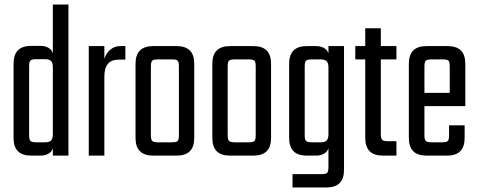

<svg xmlns="http://www.w3.org/2000/svg" viewBox="-20 -689 2115 850"><path d="M109 -225H40V-407Q40 -447 59.5 -466.5Q79 -486 119 -486H159Q185 -486 201.5 -472.5Q218 -459 218 -425V-357H214V-391Q214 -411 206 -419Q198 -427 180 -427H140Q121 -427 115 -421.5Q109 -416 109 -396ZM214 -669H283V0H214V-53V-60ZM40 -262H109V-90Q109 -71 115 -65Q121 -59 140 -59H180Q198 -59 206 -67Q214 -75 214 -95V-118L218 -117V-61Q218 -27 201.5 -13.5Q185 0 159 0H119Q79 0 59.5 -19.5Q40 -39 40 -79Z M535 -485V-425H505Q442 -425 442 -350V-331H438V-404Q438 -421 446.5 -440Q455 -459 472 -472Q489 -485 514 -485ZM442 0H373V-485H442V-400V-395Z M772 -141V-395Q772 -415 766.5 -420.5Q761 -426 741 -426H707V-485H761Q801 -485 820.5 -465.5Q840 -446 840 -406V-141ZM772 -90V-191H840V-79Q840 -39 820.5 -19.5Q801 0 761 0H700V-59H741Q761 -59 766.5 -65Q772 -71 772 -90ZM648 -395V-140H580V-406Q580 -446 599.5 -465.5Q619 -485 659 -485H713V-426H679Q660 -426 654 -420.5Q648 -415 648 -395ZM648 -199V-90Q648 -71 654 -65Q660 -59 679 -59H710V0H659Q619 0 599.5 -19.5Q580 -39 580 -79V-199Z M1112 -141V-395Q1112 -415 1106.5 -420.5Q1101 -426 1081 -426H1047V-485H1101Q1141 -485 1160.5 -465.5Q1180 -446 1180 -406V-141ZM1112 -90V-191H1180V-79Q1180 -39 1160.5 -19.5Q1141 0 1101 0H1040V-59H1081Q1101 -59 1106.5 -65Q1112 -71 1112 -90ZM988 -395V-140H920V-406Q920 -446 939.5 -465.5Q959 -485 999 -485H1053V-426H1019Q1000 -426 994 -420.5Q988 -415 988 -395ZM988 -199V-90Q988 -71 994 -65Q1000 -59 1019 -59H1050V0H999Q959 0 939.5 -19.5Q920 -39 920 -79V-199Z M1260 -262H1329V-90Q1329 -71 1335 -65Q1341 -59 1360 -59H1400Q1418 -59 1426 -67Q1434 -75 1434 -95V-118L1438 -117V-61Q1438 -27 1421.5 -13.5Q1405 0 1379 0H1339Q1299 0 1279.5 -19.5Q1260 -39 1260 -79ZM1329 -224H1260V-406Q1260 -446 1279.5 -465.5Q1299 -485 1339 -485H1379Q1405 -485 1421.5 -471.5Q1438 -458 1438 -424V-356H1434V-390Q1434 -410 1426 -418Q1418 -426 1400 -426H1360Q1341 -426 1335 -420.5Q1329 -415 1329 -395ZM1434 51V-10H1503V62Q1503 102 1483.5 121.5Q1464 141 1424 141H1275V82H1403Q1423 82 1428.5 76Q1434 70 1434 51ZM1503 2H1434V-432V-435V-485H1503Z M1666 -564V-95Q1666 -76 1672 -70Q1678 -64 1697 -64H1735V0H1676Q1636 0 1616.5 -19.5Q1597 -39 1597 -79V-564ZM1735 -485V-426H1553V-485Z M1859 -395V-90Q1859 -71 1865 -65Q1871 -59 1890 -59H1914V0H1869Q1829 0 1809.5 -19.5Q1790 -39 1790 -79V-406Q1790 -446 1809.5 -465.5Q1829 -485 1869 -485H1921V-426H1890Q1871 -426 1865 -420.5Q1859 -415 1859 -395ZM1971 -229V-395Q1971 -415 1965.5 -420.5Q1960 -426 1940 -426H1906V-485H1961Q2001 -485 2020.5 -465.5Q2040 -446 2040 -406V-229ZM1968 -90V-134H2037V-79Q2037 -39 2017.5 -19.5Q1998 0 1958 0H1906V-59H1937Q1957 -59 1962.5 -65Q1968 -71 1968 -90ZM2040 -278V-219H1820V-278Z"/></svg>

Font: Teko Variable Light
Style: Regular
Weight: 300
Designer: Manushi Parikh, Jonny Pinhorn
Foundry: Indian Type Foundry
Version: Version 3.000